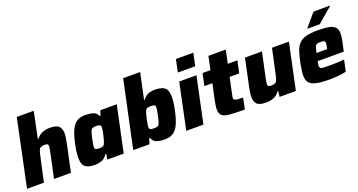

<svg xmlns="http://www.w3.org/2000/svg" viewBox="-44 -1372 3746 2008"><g transform="rotate(-20 1829.5 -367.5)"><path d="M3 0 159 -743H348L287 -452H296Q326 -490 363.5 -504Q401 -518 439 -518Q516 -518 543.5 -491Q571 -464 571 -409Q571 -389 566 -357Q561 -325 554 -292L491 0H303L359 -262Q364 -286 368 -307.5Q372 -329 372 -339Q372 -359 362.5 -364Q353 -369 331 -369Q302 -369 288 -361Q274 -353 266 -331Q258 -309 249 -267L191 0Z M759 8Q686 8 651.5 -18.5Q617 -45 617 -119Q617 -145 620.5 -179Q624 -213 633 -255Q654 -358 680.5 -415Q707 -472 745 -494.5Q783 -517 837 -517Q884 -517 921.5 -506.5Q959 -496 978 -456H987L1004 -510H1187L1079 0H897L906 -60H896Q869 -17 832.5 -4.5Q796 8 759 8ZM860 -140Q887 -140 900 -146Q913 -152 921 -172Q926 -184 932.5 -206Q939 -228 944.5 -253Q950 -278 954 -300.5Q958 -323 958 -335Q958 -356 947 -363Q936 -370 908 -370Q879 -370 865 -364Q851 -358 842.5 -334Q834 -310 822 -255Q815 -224 811.5 -204Q808 -184 808 -171Q808 -149 820 -144.5Q832 -140 860 -140Z M1533 8Q1487 8 1447.5 -4.5Q1408 -17 1394 -60H1384L1366 0H1185L1343 -743H1532L1471 -456H1480Q1510 -496 1544 -506.5Q1578 -517 1611 -517Q1685 -517 1720 -490Q1755 -463 1755 -389Q1755 -362 1751.5 -328Q1748 -294 1739 -251Q1717 -148 1690.5 -92Q1664 -36 1626 -14Q1588 8 1533 8ZM1465 -140Q1494 -140 1508.5 -146Q1523 -152 1531.5 -176Q1540 -200 1552 -255Q1558 -285 1561.5 -305.5Q1565 -326 1565 -338Q1565 -360 1553 -365Q1541 -370 1513 -370Q1489 -370 1475 -365Q1461 -360 1453 -343Q1448 -332 1441.5 -308.5Q1435 -285 1429 -257.5Q1423 -230 1419 -207Q1415 -184 1415 -175Q1415 -153 1426.5 -146.5Q1438 -140 1465 -140Z M1901 -603 1930 -743H2124L2094 -603ZM1775 0 1882 -510H2074L1966 0Z M2427 0Q2323 0 2262.5 -5Q2202 -10 2176.5 -31Q2151 -52 2151 -100Q2151 -121 2155 -147.5Q2159 -174 2166 -208L2202 -375H2113L2142 -510H2230L2261 -658H2454L2423 -510H2530L2501 -375H2394L2356 -194Q2354 -186 2352 -173.5Q2350 -161 2350 -156Q2350 -137 2371 -130.5Q2392 -124 2453 -124Z M2667 8Q2589 8 2562 -20Q2535 -48 2535 -104Q2535 -124 2540.5 -156Q2546 -188 2553 -222L2614 -510H2803L2747 -248Q2742 -224 2738 -202.5Q2734 -181 2734 -171Q2734 -151 2743.5 -146Q2753 -141 2775 -141Q2804 -141 2818 -149Q2832 -157 2840 -179Q2848 -201 2857 -243L2915 -510H3103L2995 0H2813L2822 -60H2812Q2783 -20 2744 -6Q2705 8 2667 8Z M3366 8Q3271 8 3218 -5Q3165 -18 3143.5 -46Q3122 -74 3122 -118Q3122 -146 3126 -179.5Q3130 -213 3138 -254Q3153 -324 3168.5 -374Q3184 -424 3212 -456Q3240 -488 3290.5 -503Q3341 -518 3425 -518Q3510 -518 3556.5 -507Q3603 -496 3621.5 -471Q3640 -446 3640 -406Q3640 -377 3632 -335Q3624 -293 3615 -254L3606 -215H3316Q3313 -204 3310.5 -189Q3308 -174 3308 -167Q3308 -149 3315.5 -141Q3323 -133 3348 -131Q3373 -129 3424 -129Q3452 -129 3495.5 -131Q3539 -133 3581 -136L3554 -11Q3523 -2 3470 3Q3417 8 3366 8ZM3334 -299H3452L3455 -313Q3458 -331 3460 -342.5Q3462 -354 3462 -363Q3462 -383 3450.5 -388Q3439 -393 3413 -393Q3385 -393 3371 -387.5Q3357 -382 3350 -362Q3343 -342 3334 -299ZM3331 -570 3332 -575 3452 -717H3635L3634 -712L3468 -570Z"/></g></svg>

Font: Saira ExtraBold
Style: Italic
Weight: 800
Italic angle: -12°
Designer: Hector Gatti with collaboration of the Omnibus-Type team
Foundry: Omnibus-Type
Version: Version 1.100; ttfautohint (v1.8.3)